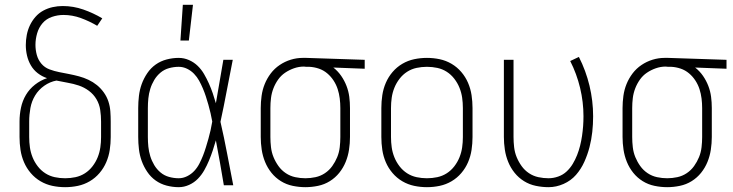

<svg xmlns="http://www.w3.org/2000/svg" viewBox="-20 -768 3040 796"><path d="M250 8Q223 8 197 2.5Q171 -3 148 -16.5Q125 -30 107.5 -50.5Q90 -71 79.5 -95.5Q69 -120 65 -146.5Q61 -173 61 -200V-264Q61 -293 67 -321.5Q73 -350 87.5 -374.5Q102 -399 125 -417Q148 -435 175 -444Q154 -451 136.5 -464.5Q119 -478 108 -497Q97 -516 92 -537.5Q87 -559 87 -581Q87 -602 91 -623Q95 -644 104 -663Q113 -682 127 -698Q141 -714 159.5 -724Q178 -734 198.5 -738.5Q219 -743 240 -743Q284 -743 325.5 -728.5Q367 -714 404 -692L383 -661Q351 -680 315.5 -693Q280 -706 243 -706Q219 -706 195.5 -698Q172 -690 156.5 -672Q141 -654 134 -630Q127 -606 127 -582Q127 -561 132.5 -540.5Q138 -520 151.5 -504Q165 -488 185 -480.5Q205 -473 225.5 -469Q246 -465 266.5 -461Q287 -457 307.5 -451.5Q328 -446 347 -437Q366 -428 382 -415Q398 -402 410.5 -384.5Q423 -367 429.5 -347Q436 -327 437.5 -306Q439 -285 439 -264V-200Q439 -173 435 -146.5Q431 -120 420.5 -95.5Q410 -71 392.5 -50.5Q375 -30 352 -16.5Q329 -3 303 2.5Q277 8 250 8ZM250 -29Q272 -29 293 -33.5Q314 -38 332 -49.5Q350 -61 363.5 -78.5Q377 -96 385 -116Q393 -136 396 -157Q399 -178 399 -200V-264Q399 -288 395.5 -312Q392 -336 380 -356.5Q368 -377 348.5 -391.5Q329 -406 306.5 -413.5Q284 -421 260.5 -425Q237 -429 214 -434Q187 -429 163.5 -412.5Q140 -396 125.5 -372Q111 -348 106 -320Q101 -292 101 -264V-200Q101 -178 104 -157Q107 -136 115 -116Q123 -96 136.5 -78.5Q150 -61 168 -49.5Q186 -38 207 -33.5Q228 -29 250 -29Z M721 8Q696 8 671 1.5Q646 -5 625.5 -19.5Q605 -34 590.5 -55.5Q576 -77 567.5 -100.5Q559 -124 556 -149.5Q553 -175 553 -200V-320Q553 -345 556 -370.5Q559 -396 567.5 -419.5Q576 -443 590.5 -464.5Q605 -486 625.5 -500.5Q646 -515 671 -521.5Q696 -528 721 -528Q743 -528 763.5 -519Q784 -510 799.5 -495Q815 -480 826 -461Q837 -442 846 -422Q855 -402 862 -381.5Q869 -361 875 -340Q883 -385 890.5 -430Q898 -475 906 -520H945Q932 -456 920 -391.5Q908 -327 894 -263Q909 -198 921.5 -132Q934 -66 947 0H908Q900 -47 892 -93.5Q884 -140 875 -186Q869 -165 862 -144Q855 -123 846.5 -102.5Q838 -82 827 -62.5Q816 -43 800.5 -27Q785 -11 764 -1.5Q743 8 721 8ZM721 -29Q739 -29 756 -37.5Q773 -46 785.5 -59.5Q798 -73 806.5 -89.5Q815 -106 821.5 -122.5Q828 -139 833.5 -157Q839 -175 844 -192.5Q849 -210 853 -228Q857 -246 860 -264Q857 -281 853 -298.5Q849 -316 844 -333.5Q839 -351 833.5 -368Q828 -385 821 -401.5Q814 -418 805.5 -433.5Q797 -449 784.5 -462Q772 -475 755.5 -483Q739 -491 721 -491Q701 -491 681 -485.5Q661 -480 645.5 -467Q630 -454 619.5 -436.5Q609 -419 603 -399.5Q597 -380 595 -360Q593 -340 593 -320V-200Q593 -180 595 -160Q597 -140 603 -120.5Q609 -101 619.5 -83.5Q630 -66 645.5 -53Q661 -40 681 -34.5Q701 -29 721 -29ZM728 -600 738 -748H780L763 -600Z M1246 8Q1220 8 1193.5 2.5Q1167 -3 1144.5 -17Q1122 -31 1105.5 -51.5Q1089 -72 1079 -96.5Q1069 -121 1065 -147.5Q1061 -174 1061 -200V-320Q1061 -345 1064.5 -370.5Q1068 -396 1077.5 -419.5Q1087 -443 1102.5 -463.5Q1118 -484 1139.5 -498.5Q1161 -513 1185.5 -520.5Q1210 -528 1235 -528H1250L1492 -520V-483L1362 -488Q1381 -473 1394.5 -453.5Q1408 -434 1416.5 -412Q1425 -390 1428 -367Q1431 -344 1431 -320V-200Q1431 -174 1427 -147.5Q1423 -121 1413 -96.5Q1403 -72 1386.5 -51.5Q1370 -31 1347.5 -17Q1325 -3 1298.5 2.5Q1272 8 1246 8ZM1246 -29Q1267 -29 1288 -33.5Q1309 -38 1327 -50Q1345 -62 1357.5 -79.5Q1370 -97 1378 -116.5Q1386 -136 1388.5 -157.5Q1391 -179 1391 -200V-320Q1391 -340 1388.5 -360Q1386 -380 1380 -398.5Q1374 -417 1363 -434Q1352 -451 1336.5 -464Q1321 -477 1302 -483.5Q1283 -490 1263 -491H1250Q1247 -491 1244.5 -491.5Q1242 -492 1240 -492Q1219 -492 1199 -485Q1179 -478 1162 -466.5Q1145 -455 1133 -438Q1121 -421 1113.5 -401.5Q1106 -382 1103.5 -361.5Q1101 -341 1101 -320V-200Q1101 -179 1103.5 -157.5Q1106 -136 1114 -116.5Q1122 -97 1134.5 -79.5Q1147 -62 1165 -50Q1183 -38 1204 -33.5Q1225 -29 1246 -29Z M1750 8Q1723 8 1697 2.5Q1671 -3 1648 -16.5Q1625 -30 1607.5 -50.5Q1590 -71 1579.5 -95.5Q1569 -120 1565 -146.5Q1561 -173 1561 -200V-320Q1561 -347 1565 -373.5Q1569 -400 1579.5 -424.5Q1590 -449 1607.5 -469.5Q1625 -490 1648 -503.5Q1671 -517 1697 -522.5Q1723 -528 1750 -528Q1777 -528 1803 -522.5Q1829 -517 1852 -503.5Q1875 -490 1892.5 -469.5Q1910 -449 1920.5 -424.5Q1931 -400 1935 -373.5Q1939 -347 1939 -320V-200Q1939 -173 1935 -146.5Q1931 -120 1920.5 -95.5Q1910 -71 1892.5 -50.5Q1875 -30 1852 -16.5Q1829 -3 1803 2.5Q1777 8 1750 8ZM1750 -29Q1772 -29 1793 -33.5Q1814 -38 1832 -49.5Q1850 -61 1863.5 -78.5Q1877 -96 1885 -116Q1893 -136 1896 -157Q1899 -178 1899 -200V-320Q1899 -342 1896 -363Q1893 -384 1885 -404Q1877 -424 1863.5 -441.5Q1850 -459 1832 -470.5Q1814 -482 1793 -486.5Q1772 -491 1750 -491Q1728 -491 1707 -486.5Q1686 -482 1668 -470.5Q1650 -459 1636.5 -441.5Q1623 -424 1615 -404Q1607 -384 1604 -363Q1601 -342 1601 -320V-200Q1601 -178 1604 -157Q1607 -136 1615 -116Q1623 -96 1636.5 -78.5Q1650 -61 1668 -49.5Q1686 -38 1707 -33.5Q1728 -29 1750 -29Z M2254 8Q2228 8 2201.5 2.5Q2175 -3 2152.5 -17Q2130 -31 2113.5 -51.5Q2097 -72 2087 -96.5Q2077 -121 2073 -147.5Q2069 -174 2069 -200V-520H2109V-200Q2109 -179 2111.5 -157.5Q2114 -136 2122 -116.5Q2130 -97 2142.5 -79.5Q2155 -62 2173 -50Q2191 -38 2212 -33.5Q2233 -29 2254 -29Q2274 -29 2294 -36Q2314 -43 2329 -57Q2344 -71 2354.5 -88.5Q2365 -106 2372.5 -125Q2380 -144 2385 -164Q2390 -184 2393 -204.5Q2396 -225 2397.5 -245Q2399 -265 2399 -286Q2399 -345 2385 -403.5Q2371 -462 2344 -515L2380 -532Q2409 -475 2424 -412.5Q2439 -350 2439 -286Q2439 -253 2435.5 -221Q2432 -189 2424 -158Q2416 -127 2402.5 -97Q2389 -67 2368 -43Q2347 -19 2316.5 -5.5Q2286 8 2254 8Z M2746 8Q2720 8 2693.5 2.5Q2667 -3 2644.5 -17Q2622 -31 2605.5 -51.5Q2589 -72 2579 -96.5Q2569 -121 2565 -147.5Q2561 -174 2561 -200V-320Q2561 -345 2564.5 -370.5Q2568 -396 2577.5 -419.5Q2587 -443 2602.5 -463.5Q2618 -484 2639.5 -498.5Q2661 -513 2685.5 -520.5Q2710 -528 2735 -528H2750L2992 -520V-483L2862 -488Q2881 -473 2894.5 -453.5Q2908 -434 2916.5 -412Q2925 -390 2928 -367Q2931 -344 2931 -320V-200Q2931 -174 2927 -147.5Q2923 -121 2913 -96.5Q2903 -72 2886.5 -51.5Q2870 -31 2847.5 -17Q2825 -3 2798.5 2.5Q2772 8 2746 8ZM2746 -29Q2767 -29 2788 -33.5Q2809 -38 2827 -50Q2845 -62 2857.5 -79.5Q2870 -97 2878 -116.5Q2886 -136 2888.5 -157.5Q2891 -179 2891 -200V-320Q2891 -340 2888.5 -360Q2886 -380 2880 -398.5Q2874 -417 2863 -434Q2852 -451 2836.5 -464Q2821 -477 2802 -483.5Q2783 -490 2763 -491H2750Q2747 -491 2744.5 -491.5Q2742 -492 2740 -492Q2719 -492 2699 -485Q2679 -478 2662 -466.5Q2645 -455 2633 -438Q2621 -421 2613.5 -401.5Q2606 -382 2603.5 -361.5Q2601 -341 2601 -320V-200Q2601 -179 2603.5 -157.5Q2606 -136 2614 -116.5Q2622 -97 2634.5 -79.5Q2647 -62 2665 -50Q2683 -38 2704 -33.5Q2725 -29 2746 -29Z"/></svg>

Font: Iosevka Term Curly Extralight
Style: Regular
Weight: 200
Designer: Belleve Invis
Foundry: Belleve Invis
Version: Version 32.3.0